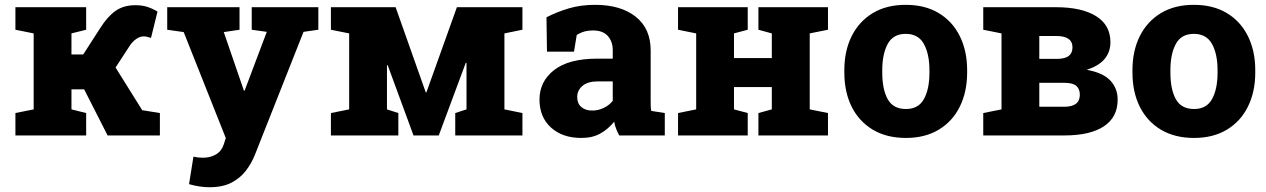

<svg xmlns="http://www.w3.org/2000/svg" viewBox="-20 -558 5214 791"><path d="M43.5 0V-92.3L118.7 -107.4V-420.4L43.5 -435.5V-528.3H335V-435.5L274.4 -420.4V-333.5H322.8L392.6 -441.9Q422.4 -489.3 455.6 -512.9Q488.8 -536.6 537.6 -536.6Q566.4 -536.6 588.1 -529.3Q609.9 -522 628.9 -510.3L602.1 -401.9Q582.5 -408.2 572.8 -408.2Q556.6 -408.2 541.3 -397.5Q525.9 -386.7 514.6 -369.6L456.1 -279.8L565.9 -104L638.7 -92.3V0H423.3L326.7 -189.9H274.4V-107.4L335 -92.3V0Z M843.3 213.4Q803.2 213.4 758.8 200.7L776.9 87.4Q794.9 91.8 815.9 91.8Q846.7 91.8 869.9 78.1Q893.1 64.5 901.9 36.6L910.2 10.7L736.8 -425.8L668.9 -435.5V-528.3H966.8V-435.5L901.9 -425.8L979 -201.7L984.9 -184.6H987.8L1079.1 -426.8L1017.1 -435.5V-528.3H1291.5V-435.5L1230.5 -426.8L1030.8 78.1Q1016.6 114.3 993.2 145Q969.7 175.8 933.3 194.6Q897 213.4 843.3 213.4Z M1343.3 0V-92.3L1418.5 -107.4V-420.4L1343.3 -435.5V-528.3H1609.9L1733.9 -177.7H1736.8L1862.3 -528.3H2132.3V-435.5L2058.1 -420.4V-107.4L2132.3 -92.3V0H1855.5V-92.3L1901.9 -107.4V-299.3H1898.9L1787.6 0H1683.6L1577.1 -289.6L1574.2 -289.1V-107.4L1621.1 -92.3V0Z M2375 10.3Q2296.9 10.3 2249.8 -32.7Q2202.6 -75.7 2202.6 -147.9Q2202.6 -222.2 2262.7 -269.3Q2322.8 -316.4 2441.4 -316.4H2504.4V-351.6Q2504.4 -386.7 2484.1 -409.7Q2463.9 -432.6 2422.4 -432.6Q2384.3 -432.6 2356 -413.6L2344.7 -345.2H2233.4L2231.4 -486.8Q2274.4 -508.8 2323 -523.4Q2371.6 -538.1 2431.6 -538.1Q2537.1 -538.1 2598.9 -489.3Q2660.6 -440.4 2660.6 -350.1V-143.1Q2660.6 -131.8 2660.9 -121.6Q2661.1 -111.3 2663.1 -101.1L2718.8 -92.3V0H2531.2Q2524.9 -11.2 2518.8 -26.4Q2512.7 -41.5 2510.3 -56.6Q2485.4 -25.9 2453.1 -7.8Q2420.9 10.3 2375 10.3ZM2419.9 -102.5Q2444.3 -102.5 2467 -113.3Q2489.7 -124 2504.4 -142.6V-222.7H2442.4Q2401.4 -222.7 2379.6 -204.1Q2357.9 -185.5 2357.9 -158.2Q2357.9 -131.8 2374.8 -117.2Q2391.6 -102.5 2419.9 -102.5Z M2773.4 0V-92.3L2848.1 -107.4V-420.4L2773.4 -435.5V-528.3H3060.5V-435.5L3003.9 -420.4V-318.8H3159.7V-420.4L3104.5 -435.5V-528.3H3391.1V-435.5L3315.9 -420.4V-107.4L3391.1 -92.3V0H3104.5V-92.3L3159.7 -107.4V-199.2H3003.9V-107.4L3060.5 -92.3V0Z M3712.4 10.3Q3632.3 10.3 3575.4 -23.9Q3518.6 -58.1 3488.5 -118.7Q3458.5 -179.2 3458.5 -259.3V-269Q3458.5 -348.1 3488.5 -408.7Q3518.6 -469.2 3575.2 -503.7Q3631.8 -538.1 3711.4 -538.1Q3791 -538.1 3847.7 -503.9Q3904.3 -469.7 3934.3 -408.9Q3964.4 -348.1 3964.4 -269V-259.3Q3964.4 -179.7 3934.3 -118.9Q3904.3 -58.1 3847.7 -23.9Q3791 10.3 3712.4 10.3ZM3712.4 -108.9Q3763.7 -108.9 3786.4 -149.9Q3809.1 -190.9 3809.1 -259.3V-269Q3809.1 -335.4 3786.1 -377Q3763.2 -418.5 3711.4 -418.5Q3659.7 -418.5 3637.2 -377Q3614.7 -335.4 3614.7 -269V-259.3Q3614.7 -189.9 3637.2 -149.4Q3659.7 -108.9 3712.4 -108.9Z M4030.8 0V-92.3L4106 -107.4V-420.4L4030.8 -435.5V-528.3H4330.6Q4436.5 -528.3 4495.6 -491.5Q4554.7 -454.6 4554.7 -384.3Q4554.7 -344.2 4531 -315.4Q4507.3 -286.6 4457 -270.5Q4524.4 -258.3 4554.4 -226.1Q4584.5 -193.8 4584.5 -147.5Q4584.5 -75.2 4527.8 -37.6Q4471.2 0 4364.7 0ZM4261.7 -315.4H4335.4Q4368.7 -315.9 4383.5 -327.9Q4398.4 -339.8 4398.4 -362.8Q4398.4 -409.7 4331.5 -409.7H4261.7ZM4261.7 -118.2H4364.3Q4428.7 -118.2 4428.7 -167.5Q4428.7 -191.4 4414.3 -204.1Q4399.9 -216.8 4364.7 -216.8H4261.7Z M4899.4 10.3Q4819.3 10.3 4762.5 -23.9Q4705.6 -58.1 4675.5 -118.7Q4645.5 -179.2 4645.5 -259.3V-269Q4645.5 -348.1 4675.5 -408.7Q4705.6 -469.2 4762.2 -503.7Q4818.8 -538.1 4898.4 -538.1Q4978 -538.1 5034.7 -503.9Q5091.3 -469.7 5121.3 -408.9Q5151.4 -348.1 5151.4 -269V-259.3Q5151.4 -179.7 5121.3 -118.9Q5091.3 -58.1 5034.7 -23.9Q4978 10.3 4899.4 10.3ZM4899.4 -108.9Q4950.7 -108.9 4973.4 -149.9Q4996.1 -190.9 4996.1 -259.3V-269Q4996.1 -335.4 4973.1 -377Q4950.2 -418.5 4898.4 -418.5Q4846.7 -418.5 4824.2 -377Q4801.8 -335.4 4801.8 -269V-259.3Q4801.8 -189.9 4824.2 -149.4Q4846.7 -108.9 4899.4 -108.9Z"/></svg>

Font: Roboto Slab ExtraBold
Style: Regular
Weight: 800
Designer: Google
Version: Version 2.001; ttfautohint (v1.8.3)